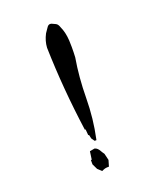

<svg xmlns="http://www.w3.org/2000/svg" viewBox="-141 -849 782 938"><g transform="rotate(-20 250.0 -380.0)"><path d="M192.9 -46.9V-67.9H197.3L203.1 -109.9L229 -114.7Q237.8 -111.8 242.7 -106.9Q247.6 -102.1 251 -96.7Q257.3 -85 265.6 -73.7L273.9 -39.1L264.6 -7.3H260.7Q251.5 -7.3 244.4 -5.6Q237.3 -3.9 226.6 1.5L206.5 -17.1L192.9 -45.4ZM232.9 -760.7Q237.8 -760.7 243.7 -757.8Q252.4 -753.9 260.3 -750Q270 -745.1 275.4 -728.5Q290.5 -696.3 293 -652.8Q293.9 -632.8 293.9 -618.7Q293.9 -589.8 292.5 -565.9V-565.4Q275.9 -468.3 274.9 -360.8Q273.9 -252.4 252.4 -154.3L251.5 -149.9H242.2L230.5 -166.5L226.6 -184.6L222.2 -187.5L219.7 -217.3H215.8Q184.6 -442.4 179.2 -656.2V-656.7Q181.2 -691.4 198.7 -724.6Q207.5 -737.3 212.2 -744.4Q216.8 -751.5 217.8 -752.4Q224.1 -760.7 232.9 -760.7Z"/></g></svg>

Font: Bakudai
Style: Medium
Weight: 500
Version: Version 1.48